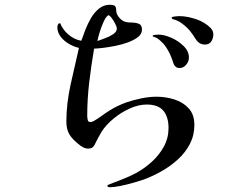

<svg xmlns="http://www.w3.org/2000/svg" viewBox="-20 -738 1040 810"><path d="M473 -618Q473 -624 466.5 -637Q460 -650 451.5 -661.5Q443 -673 437 -674Q427 -668 417 -646Q407 -624 400 -600.5Q393 -577 391 -565Q402 -569 421.5 -576Q441 -583 457 -593.5Q473 -604 473 -618ZM800 -211Q800 -167 781 -130.5Q762 -94 730 -65Q698 -36 660.5 -15Q623 6 585 20Q570 25 542.5 33Q515 41 487.5 46.5Q460 52 444 52Q441 52 437 51Q433 50 433 46Q433 43 437 41.5Q441 40 443 39Q471 28 499.5 17Q528 6 554 -8Q589 -27 620.5 -55.5Q652 -84 671.5 -120Q691 -156 691 -198Q691 -245 669 -271Q647 -297 599 -297Q565 -297 528 -280.5Q491 -264 459.5 -238Q428 -212 409 -183Q401 -170 394 -156.5Q387 -143 380 -129Q372 -111 352 -111Q336 -111 319.5 -123.5Q303 -136 292 -147Q274 -165 267 -183Q260 -201 260 -226Q260 -300 278 -382Q296 -464 313 -536Q294 -540 272.5 -552Q251 -564 236.5 -582.5Q222 -601 222 -623Q222 -629 224.5 -634.5Q227 -640 234 -640Q245 -612 269.5 -591.5Q294 -571 323 -566Q330 -586 340 -612Q350 -638 364 -662Q378 -686 398 -702Q418 -718 444 -718Q456 -718 463 -714Q470 -710 470 -696Q470 -681 480 -667.5Q490 -654 503 -648Q515 -643 533 -643Q551 -643 565 -638Q579 -633 579 -613Q579 -595 562.5 -582Q546 -569 520.5 -559.5Q495 -550 467 -544.5Q439 -539 414.5 -536Q390 -533 377 -533Q365 -463 356.5 -391.5Q348 -320 348 -249Q348 -242 350 -232.5Q352 -223 361 -223Q367 -223 375 -227Q392 -237 408.5 -249Q425 -261 441 -271Q458 -282 476 -290.5Q494 -299 513 -306Q542 -316 576 -323Q610 -330 641 -330Q679 -330 715.5 -318.5Q752 -307 776 -281Q800 -255 800 -211ZM777 -495Q777 -479 765.5 -465Q754 -451 737 -451Q724 -451 717 -461Q713 -466 711 -472.5Q709 -479 707 -485Q697 -514 680 -540Q673 -551 659 -564Q645 -577 634 -581Q632 -582 628 -583Q624 -584 624 -587Q624 -590 635 -591Q646 -592 648 -592Q672 -592 702 -579Q732 -566 754.5 -544Q777 -522 777 -495ZM880 -593Q880 -577 871.5 -563.5Q863 -550 845 -550Q821 -550 807 -571Q794 -592 781.5 -607.5Q769 -623 749 -638Q731 -652 710 -657Q709 -658 708 -658Q707 -658 706 -659Q704 -661 704 -663Q704 -667 717.5 -668.5Q731 -670 735 -670Q755 -670 774.5 -666Q794 -662 813 -655Q825 -651 841 -641.5Q857 -632 868.5 -620Q880 -608 880 -593Z"/></svg>

Font: Kaisei HarunoUmi
Style: Regular
Weight: 400
Designer: Font-Kai, 金井和夫
Foundry: KAZUO KANAI
Version: Version 5.003